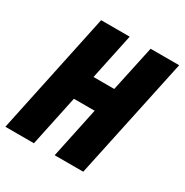

<svg xmlns="http://www.w3.org/2000/svg" viewBox="-170 -846 940 978"><g transform="rotate(30 300.0 -357.0)"><path d="M-5 0H163L226 -298H348L285 0H453L605 -714H437L379 -444H257L314 -714H146Z"/></g></svg>

Font: Noto Sans UI Condensed Black
Style: Italic
Weight: 900
Width: 3
Italic angle: -192°
Designer: Monotype Design Team
Foundry: Monotype Imaging Inc.
Version: Version 1.901